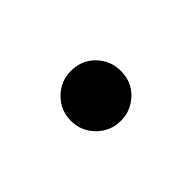

<svg xmlns="http://www.w3.org/2000/svg" viewBox="-33 -457 315 315"><g transform="rotate(45 125.0 -299.0)"><path d="M124 -357Q149 -357 165.5 -340Q182 -323 182 -299Q182 -275 165 -258Q148 -241 124 -241Q100 -241 83 -258Q66 -275 66 -299Q66 -324 83 -340.5Q100 -357 124 -357Z"/></g></svg>

Font: GFS Didot
Style: Regular
Weight: 400
Designer: Takis Katsoulidis and George D. Matthiopoulos
Foundry: Takis Katsoulidis and George D. Matthiopoulos
Version: Version 1.0